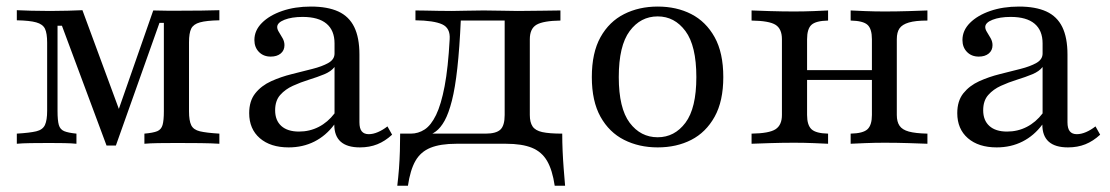

<svg xmlns="http://www.w3.org/2000/svg" viewBox="-20 -447 3450 597"><path d="M311.3 5.6 172.6 -366.9H158.9V-101.6Q158.9 -72.6 162.9 -58.5Q166.9 -44.4 179.8 -39.1Q192.7 -33.9 217.7 -31.5V0Q201.6 -1.6 179.8 -2Q158.1 -2.4 133.1 -2.4Q103.2 -2.4 75.8 -2Q48.4 -1.6 32.3 0V-31.5Q72.6 -33.9 92.7 -38.7Q112.9 -43.5 119.8 -58.5Q126.6 -73.4 126.6 -102.4V-314.5Q126.6 -343.5 119.8 -357.7Q112.9 -371.8 92.7 -377.4Q72.6 -383.1 32.3 -383.9V-415.3Q49.2 -414.5 76.6 -413.7Q104 -412.9 135.5 -412.9Q165.3 -412.9 190.7 -413.7Q216.1 -414.5 236.3 -415.3L358.9 -83.1L337.9 -75L456.5 -414.5Q479 -413.7 499.2 -413.7Q519.4 -413.7 538.7 -413.7Q573.4 -413.7 605.6 -414.1Q637.9 -414.5 662.1 -415.3V-383.9Q621.8 -383.1 601.6 -377.4Q581.5 -371.8 574.6 -358.1Q567.7 -344.4 567.7 -315.3V-100.8Q567.7 -71.8 574.6 -57.7Q581.5 -43.5 601.6 -38.7Q621.8 -33.9 662.1 -31.5V0Q637.1 -1.6 603.2 -2Q569.4 -2.4 529.8 -2.4Q498.4 -2.4 472.2 -2Q446 -1.6 429 0V-31.5Q456.5 -33.9 469 -39.1Q481.5 -44.4 485.5 -58.5Q489.5 -72.6 489.5 -100.8V-375.8H475.8L340.3 5.6Z M877.4 11.3Q821 11.3 787.9 -17.3Q754.8 -46 754.8 -95.2Q754.8 -133.1 773.8 -156.9Q792.7 -180.6 823 -194.4Q853.2 -208.1 887.1 -216.5Q921 -225 951.2 -232.7Q981.5 -240.3 1000.8 -251.2Q1020.2 -262.1 1020.2 -280.6V-312.1Q1020.2 -352.4 995.2 -373.4Q970.2 -394.4 921 -394.4Q887.1 -394.4 864.5 -385.5Q841.9 -376.6 841.9 -362.9Q841.9 -355.6 847.6 -346.8Q853.2 -337.9 858.9 -327.8Q864.5 -317.7 864.5 -306.5Q864.5 -290.3 852.8 -280.6Q841.1 -271 821.8 -271Q799.2 -271 785.1 -285.5Q771 -300 771 -322.6Q771 -352.4 794.4 -375.8Q817.7 -399.2 857.3 -412.9Q896.8 -426.6 946.8 -426.6Q998.4 -426.6 1031.9 -411.3Q1065.3 -396 1081.5 -362.9Q1097.6 -329.8 1097.6 -277.4V-66.9Q1097.6 -47.6 1104.8 -38.7Q1112.1 -29.8 1126.6 -29.8Q1140.3 -29.8 1155.2 -36.3Q1170.2 -42.7 1184.7 -54L1199.2 -28.2Q1177.4 -8.1 1153.2 1.6Q1129 11.3 1099.2 11.3Q1019.4 11.3 1019.4 -59.7Q993.5 -25 957.7 -6.9Q921.8 11.3 877.4 11.3ZM909.7 -37.9Q942.7 -37.9 971 -52.4Q999.2 -66.9 1020.2 -94.4V-238.7Q1009.7 -225 988.3 -216.1Q966.9 -207.3 940.7 -199.2Q914.5 -191.1 890.7 -180.2Q866.9 -169.4 851.2 -151.6Q835.5 -133.9 835.5 -104Q835.5 -72.6 854.8 -55.2Q874.2 -37.9 909.7 -37.9Z M1215.3 130.6Q1218.5 104 1220.6 77Q1222.6 50 1223.4 22.6Q1224.2 -4.8 1224.2 -31.5H1489.5Q1522.6 -31.5 1535.9 -44Q1549.2 -56.5 1549.2 -89.5V-385.5L1552.4 -383.1H1408.1L1412.9 -386.3Q1408.9 -296.8 1402 -235.1Q1395.2 -173.4 1385.1 -133.9Q1375 -94.4 1362.5 -71.8Q1350 -49.2 1335.1 -38.3Q1320.2 -27.4 1303.2 -23.4L1257.3 -31.5Q1280.6 -31.5 1300.4 -44.4Q1320.2 -57.3 1335.9 -89.5Q1351.6 -121.8 1362.5 -179Q1373.4 -236.3 1378.2 -325Q1380.6 -359.7 1354.8 -371.4Q1329 -383.1 1271.8 -383.9V-414.5Q1284.7 -414.5 1303.2 -414.1Q1321.8 -413.7 1343.1 -413.3Q1364.5 -412.9 1384.7 -412.9Q1405.6 -412.9 1429.8 -413.7Q1454 -414.5 1483.9 -414.5Q1515.3 -414.5 1540.3 -413.7Q1565.3 -412.9 1590.3 -412.9Q1627.4 -412.9 1665.3 -413.7Q1703.2 -414.5 1722.6 -414.5V-383.1Q1669.4 -382.3 1648.4 -370.2Q1627.4 -358.1 1627.4 -325V-89.5Q1627.4 -66.9 1635.9 -54Q1644.4 -41.1 1666.1 -36.3Q1687.9 -31.5 1728.2 -31.5Q1728.2 -4.8 1729.4 22.6Q1730.6 50 1732.7 77Q1734.7 104 1737.1 130.6H1704.8Q1697.6 81.5 1681 53.2Q1664.5 25 1633.9 12.5Q1603.2 0 1553.2 0H1399.2Q1349.2 0 1318.5 12.5Q1287.9 25 1271.8 53.2Q1255.6 81.5 1248.4 130.6Z M2025 11.3Q1966.9 11.3 1920.6 -12.1Q1874.2 -35.5 1847.2 -83.9Q1820.2 -132.3 1820.2 -207.3Q1820.2 -283.1 1847.2 -331.5Q1874.2 -379.8 1920.6 -403.2Q1966.9 -426.6 2025 -426.6Q2083.9 -426.6 2129.4 -403.2Q2175 -379.8 2202 -331.5Q2229 -283.1 2229 -207.3Q2229 -132.3 2202 -83.9Q2175 -35.5 2129.4 -12.1Q2083.9 11.3 2025 11.3ZM2025 -20.2Q2077.4 -20.2 2111.3 -65.3Q2145.2 -110.5 2145.2 -207.3Q2145.2 -304.8 2111.3 -350.4Q2077.4 -396 2025 -396Q1971.8 -396 1937.9 -350.4Q1904 -304.8 1904 -207.3Q1904 -110.5 1937.9 -65.3Q1971.8 -20.2 2025 -20.2Z M2625 0V-31.5Q2663.7 -32.3 2677.4 -45.2Q2691.1 -58.1 2691.1 -89.5V-325Q2691.1 -357.3 2677.4 -369.8Q2663.7 -382.3 2625 -383.1V-414.5Q2640.3 -413.7 2670.2 -412.5Q2700 -411.3 2730.6 -411.3Q2767.7 -411.3 2806 -412.5Q2844.4 -413.7 2863.7 -414.5V-383.1Q2826.6 -383.1 2806 -377Q2785.5 -371 2777 -358.9Q2768.5 -346.8 2768.5 -325V-89.5Q2768.5 -68.5 2777 -56Q2785.5 -43.5 2806 -37.9Q2826.6 -32.3 2863.7 -31.5V0Q2844.4 -0.8 2806 -2Q2767.7 -3.2 2730.6 -3.2Q2700 -3.2 2670.2 -2Q2640.3 -0.8 2625 0ZM2316.9 0V-31.5Q2371.8 -32.3 2391.5 -45.2Q2411.3 -58.1 2411.3 -89.5V-325Q2411.3 -357.3 2391.5 -369.8Q2371.8 -382.3 2316.9 -383.1V-414.5Q2335.5 -413.7 2374.2 -412.5Q2412.9 -411.3 2449.2 -411.3Q2479.8 -411.3 2509.7 -412.5Q2539.5 -413.7 2554.8 -414.5V-383.1Q2516.9 -382.3 2503.2 -369.8Q2489.5 -357.3 2489.5 -325V-89.5Q2489.5 -58.1 2503.2 -45.2Q2516.9 -32.3 2554.8 -31.5V0Q2539.5 -0.8 2509.7 -2Q2479.8 -3.2 2449.2 -3.2Q2412.9 -3.2 2374.2 -2Q2335.5 -0.8 2316.9 0ZM2461.3 -198.4V-229H2719.4V-198.4Z M3079 11.3Q3022.6 11.3 2989.5 -17.3Q2956.5 -46 2956.5 -95.2Q2956.5 -133.1 2975.4 -156.9Q2994.4 -180.6 3024.6 -194.4Q3054.8 -208.1 3088.7 -216.5Q3122.6 -225 3152.8 -232.7Q3183.1 -240.3 3202.4 -251.2Q3221.8 -262.1 3221.8 -280.6V-312.1Q3221.8 -352.4 3196.8 -373.4Q3171.8 -394.4 3122.6 -394.4Q3088.7 -394.4 3066.1 -385.5Q3043.5 -376.6 3043.5 -362.9Q3043.5 -355.6 3049.2 -346.8Q3054.8 -337.9 3060.5 -327.8Q3066.1 -317.7 3066.1 -306.5Q3066.1 -290.3 3054.4 -280.6Q3042.7 -271 3023.4 -271Q3000.8 -271 2986.7 -285.5Q2972.6 -300 2972.6 -322.6Q2972.6 -352.4 2996 -375.8Q3019.4 -399.2 3058.9 -412.9Q3098.4 -426.6 3148.4 -426.6Q3200 -426.6 3233.5 -411.3Q3266.9 -396 3283.1 -362.9Q3299.2 -329.8 3299.2 -277.4V-66.9Q3299.2 -47.6 3306.5 -38.7Q3313.7 -29.8 3328.2 -29.8Q3341.9 -29.8 3356.9 -36.3Q3371.8 -42.7 3386.3 -54L3400.8 -28.2Q3379 -8.1 3354.8 1.6Q3330.6 11.3 3300.8 11.3Q3221 11.3 3221 -59.7Q3195.2 -25 3159.3 -6.9Q3123.4 11.3 3079 11.3ZM3111.3 -37.9Q3144.4 -37.9 3172.6 -52.4Q3200.8 -66.9 3221.8 -94.4V-238.7Q3211.3 -225 3189.9 -216.1Q3168.5 -207.3 3142.3 -199.2Q3116.1 -191.1 3092.3 -180.2Q3068.5 -169.4 3052.8 -151.6Q3037.1 -133.9 3037.1 -104Q3037.1 -72.6 3056.5 -55.2Q3075.8 -37.9 3111.3 -37.9Z"/></svg>

Font: Playfair 12pt
Style: Regular
Weight: 400
Designer: Claus Eggers Sørensen
Foundry: Claus Eggers Sørensen
Version: Version 2.000;gftools[0.9.28]